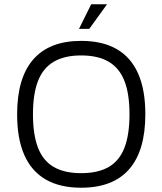

<svg xmlns="http://www.w3.org/2000/svg" viewBox="-20 -867 759 897"><path d="M359 10Q260 10 193.5 -28.5Q127 -67 93.5 -143Q60 -219 60 -333Q60 -503 135.5 -589.5Q211 -676 359 -676Q459 -676 525.5 -637.5Q592 -599 625.5 -523Q659 -447 659 -333Q659 -163 583.5 -76.5Q508 10 359 10ZM359 -58Q438 -58 488 -87Q538 -116 561.5 -177Q585 -238 585 -333Q585 -428 561.5 -488.5Q538 -549 488 -578.5Q438 -608 359 -608Q281 -608 231 -578.5Q181 -549 157.5 -488.5Q134 -428 134 -333Q134 -238 157.5 -177Q181 -116 231 -87Q281 -58 359 -58ZM349 -732 406 -847H480L397 -732Z"/></svg>

Font: Maven Pro
Style: Regular
Weight: 400
Designer: Joe Prince
Foundry: Joe Prince
Version: Version 2.103